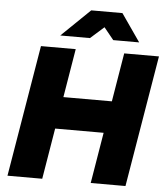

<svg xmlns="http://www.w3.org/2000/svg" viewBox="-60 -965 883 1018"><g transform="rotate(5 381.5 -456.0)"><path d="M135 -700H320L277 -441H535L578 -700H763L646 0H461L506 -271H248L203 0H18ZM384 -912H550L652 -765H514L462 -829L390 -765H232Z"/></g></svg>

Font: Oak Sans Black
Style: Italic
Weight: 900
Italic angle: -9.5°
Foundry: Erik Kennedy, Walven
Version: Version 1.000